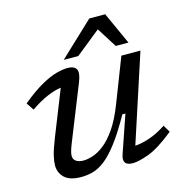

<svg xmlns="http://www.w3.org/2000/svg" viewBox="-108 -828 899 938"><g transform="rotate(-15 341.0 -359.0)"><path d="M412 -45 477 -234H461.5Q416.5 -153.5 379.5 -104.8Q342.5 -56 310.8 -31.2Q279 -6.5 249.5 1.8Q220 10 189.5 10Q132 10 105.5 -15Q79 -40 79 -78Q79 -97 85.5 -125.5Q92 -154 114 -210L204.5 -437.5Q173 -433.5 133.8 -416.8Q94.5 -400 48.5 -368.5L23.5 -406.5Q83 -455.5 127.8 -480.2Q172.5 -505 205.2 -513.5Q238 -522 261 -522Q294 -522 304.8 -503.5Q315.5 -485 297 -439L185 -159Q178 -141.5 173.8 -126.8Q169.5 -112 169.5 -101.5Q169.5 -83.5 183.8 -74.2Q198 -65 220.5 -65Q240 -65 266.8 -73.2Q293.5 -81.5 324 -104.8Q354.5 -128 385.5 -172.5Q416.5 -217 444.5 -289L531 -512H627.5L483 -69.5Q515.5 -71.5 556 -85Q596.5 -98.5 641.5 -128L663 -92Q584.5 -28.5 531.8 -9.2Q479 10 450.5 10Q393 10 412 -45ZM253.5 -565 426.5 -728H507L581 -565H517L453 -666L327.5 -565Z"/></g></svg>

Font: Newsreader Caption
Style: Italic
Weight: 400
Italic angle: -17°
Designer: Hugues Gentile
Foundry: Production Type
Version: Version 1.001